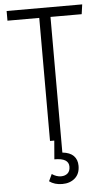

<svg xmlns="http://www.w3.org/2000/svg" viewBox="-61 -723 530 987"><g transform="rotate(-5 204.5 -229.5)"><path d="M311 140Q311 181 285.5 203.5Q260 226 220 226Q180 226 153 206L170 170Q193 186 217 186Q238 186 251 174.5Q264 163 264 140Q264 118 246 107Q228 96 190 96L198 0H176V-635H12V-685H402L395 -635H234V65Q273 69 292 88.5Q311 108 311 140Z"/></g></svg>

Font: Fira Sans Extra Condensed Light
Style: Regular
Weight: 300
Width: 1
Designer: Carrois Corporate & Edenspiekermann AG
Foundry: Carrois Corporate GbR & Edenspiekermann AG
Version: Version 4.203